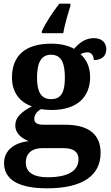

<svg xmlns="http://www.w3.org/2000/svg" viewBox="-20 -786 600 1042"><path d="M207 -616V-606H323C331 -650 349 -713 362 -753V-766H302C268 -723 225 -658 207 -616ZM236 236C433 236 526 163 526 44C526 -52 467 -109 334 -109H217C182 -109 166 -119 166 -141C166 -165 185 -186 204 -194C215 -191 245 -189 259 -189C403 -189 469 -263 469 -368C469 -426 447 -465 417 -492C427 -497 439 -502 455 -502C473 -502 489 -487 489 -460C539 -460 557 -488 557 -520C557 -552 534 -579 490 -579C440 -579 409 -551 382 -521C352 -538 310 -549 259 -549C113 -549 45 -481 45 -364C45 -283 90 -230 153 -209C97 -179 63 -150 63 -106C63 -59 101 -34 136 -20C58 -12 2 30 2 99C2 188 79 236 236 236ZM257 -248C199 -248 181 -294 181 -364C181 -437 198 -489 257 -489C316 -489 332 -439 332 -365C332 -293 317 -248 257 -248ZM238 176C161 176 120 148 120 97C120 34 169 18 209 18H325C379 18 406 38 406 78C406 138 355 176 238 176Z"/></svg>

Font: Noto Serif Georgian Bold
Style: Regular
Weight: 700
Designer: Monotype Design Team, Akaki Razmadze
Foundry: Google LLC
Version: Version 2.003